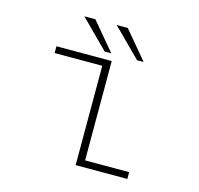

<svg xmlns="http://www.w3.org/2000/svg" viewBox="-98 -769 907 874"><g transform="rotate(15 355.0 -332.0)"><path d="M367.5 -32H575V0H331.5V-468H107V-500H367.5ZM509 -533.5H478L347 -664.5H399ZM356.5 -533.5H325.5L194.5 -664.5H246.5Z"/></g></svg>

Font: League Mono Thin
Style: Regular
Weight: 100
Width: 6
Designer: Tyler Finck
Foundry: The League of Moveable Type / Tyler Finck
Version: Version 2.300;RELEASE